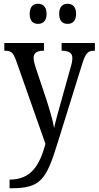

<svg xmlns="http://www.w3.org/2000/svg" viewBox="-20 -765 525 1022"><path d="M340 -638C364 -638 385 -651 385 -691C385 -731 364 -745 340 -745C315 -745 295 -731 295 -691C295 -651 315 -638 340 -638ZM182 -638C206 -638 228 -651 228 -691C228 -731 206 -745 182 -745C158 -745 138 -731 138 -691C138 -651 158 -638 182 -638ZM31 191V237H40C196 237 226 192 286 -2L416 -420C436 -485 449 -495 482 -495H485V-536H308V-495H311C347 -494 365 -484 365 -456C365 -439 361 -422 355 -403L300 -206C287 -160 276 -121 268 -83C263 -117 247 -172 228 -232L172 -399C164 -423 159 -442 159 -457C159 -480 173 -495 211 -495H214V-536H3V-495H6C40 -495 50 -485 66 -442L222 1C190 118 144 191 31 191Z"/></svg>

Font: Noto Serif Ethiopic Cn
Style: Regular
Weight: 400
Width: 3
Designer: Monotype Design Team
Foundry: Monotype Imaging Inc.
Version: Version 2.102